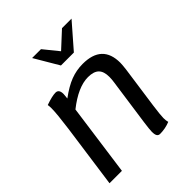

<svg xmlns="http://www.w3.org/2000/svg" viewBox="-215 -906 1040 1040"><g transform="rotate(-45 305.0 -385.5)"><path d="M526 -420Q526 -406 522 -372L488 -131Q479 -65 479 -43Q479 -23 483 -10Q446 5 406 5Q394 5 388 -4Q382 -13 382 -35Q382 -51 389 -102L427 -370Q430 -391 430 -408Q430 -450 410 -469.5Q390 -489 347 -489Q271 -489 175 -413L118 0H23L74 -365Q88 -468 88 -509Q88 -524 86 -536Q137 -554 163 -554Q189 -554 189 -518Q189 -512 187 -496L186 -486Q240 -526 284.5 -543Q329 -560 377 -560Q526 -560 526 -420ZM206 -776H274L343 -691L435 -776H508L387 -637H288Z"/></g></svg>

Font: Krub Medium
Style: Italic
Weight: 500
Italic angle: -8°
Designer: Ekaluck Peanpanawate
Foundry: Cadson Demak Co.,Ltd.
Version: Version 1.000; ttfautohint (v1.6)